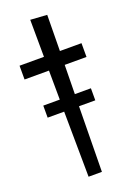

<svg xmlns="http://www.w3.org/2000/svg" viewBox="-147 -762 556 812"><g transform="rotate(-20 130.5 -356.0)"><path d="M168.9 -295.9 165 -2H105L102.1 -295.9H27.8V-350.1H102.1L101.1 -481H-8.8V-543H101.1L100.1 -710L174.8 -705.1L172.9 -543H270V-481H171.9L169.9 -350.1H242.2V-295.9Z"/></g></svg>

Font: Englebert
Style: Regular
Weight: 400
Designer: Astigmatic (AOETI)
Foundry: Astigmatic (AOETI)
Version: Version 1.000